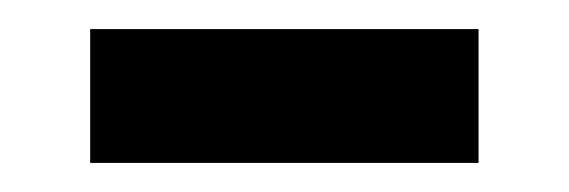

<svg xmlns="http://www.w3.org/2000/svg" viewBox="-20 -377 391 132"><path d="M42 -357H309V-265H42Z"/></svg>

Font: Cabin Condensed SemiBold
Style: Regular
Weight: 600
Width: 3
Designer: Pablo Impallari
Foundry: Pablo Impallari. http://www.impallari.com Igino Marini. http://www.ikern.com
Version: Version 2.001